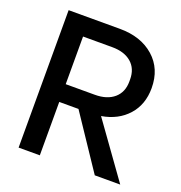

<svg xmlns="http://www.w3.org/2000/svg" viewBox="-124 -786 840 893"><g transform="rotate(20 296.0 -340.0)"><path d="M64.9 0V-680.2H318.8Q423.3 -680.2 487.5 -623.5Q551.8 -566.9 551.8 -471.2Q551.8 -389.6 503.9 -336.2Q456.1 -282.7 375 -269L567.9 0H441.9L265.1 -264.2H169.9V0ZM169.9 -352.1H314Q374.5 -352.1 409.2 -382.1Q443.8 -412.1 443.8 -464.8V-475.1Q443.8 -528.3 409.2 -558.1Q374.5 -587.9 314 -587.9H169.9Z"/></g></svg>

Font: TASA Orbiter Deck Medium
Style: Regular
Weight: 500
Designer: Weizhong Zhang
Version: Version 1.000;Glyphs 3.1.2 (3151)